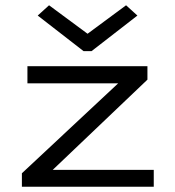

<svg xmlns="http://www.w3.org/2000/svg" viewBox="-20 -708 665 728"><path d="M63 0V-51L428 -392H84V-457H539V-406L180 -64H563V0ZM166 -688 312 -580 458 -688 501 -649 327 -514H297L123 -649Z"/></svg>

Font: Inconsolata Expanded
Style: Regular
Weight: 400
Width: 7
Monospace: yes
Designer: Raph Levien, Cyreal, Brenton Simpson
Foundry: Raph Levien, Cyreal, Google
Version: Version 3.100; ttfautohint (v1.8.4.7-5d5b)